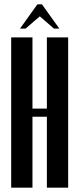

<svg xmlns="http://www.w3.org/2000/svg" viewBox="-20 -873 369 893"><path d="M131 -699V-368H198V-699H297V0H198V-330H131V0H32V-699ZM154 -853H175L256 -740H231L165 -797L99 -740H73Z"/></svg>

Font: Moniqa ExtBd Cond Paragraph
Style: Regular
Weight: 800
Width: 3
Designer: Rajesh Rajput
Foundry: Rajesh Rajput
Version: Version 1.000